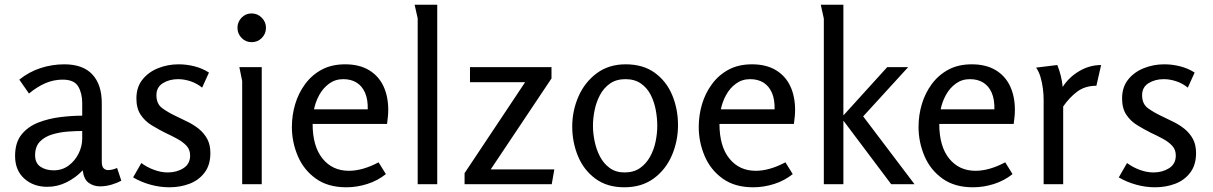

<svg xmlns="http://www.w3.org/2000/svg" viewBox="-20 -782 5148 815"><path d="M253 -509Q332 -509 372 -466Q412 -423 412 -345V-96Q412 -75 420 -67.5Q428 -60 439 -60Q448 -60 458 -62.5Q468 -65 477 -69L495 -15Q479 -6 454.5 1.5Q430 9 404 9Q378 9 357 -5.5Q336 -20 331 -59Q302 -28 263 -8.5Q224 11 181 11Q122 11 83 -24Q44 -59 44 -120Q44 -177 71.5 -211Q99 -245 143 -262Q187 -279 236.5 -285Q286 -291 329 -291V-344Q329 -386 312 -415Q295 -444 246 -444Q208 -444 173 -429Q138 -414 103 -385L62 -444Q103 -477 152 -493Q201 -509 253 -509ZM329 -226Q302 -226 268 -223.5Q234 -221 202 -211.5Q170 -202 149.5 -181Q129 -160 129 -123Q129 -90 151.5 -74.5Q174 -59 208 -59Q244 -59 271 -79Q298 -99 313.5 -130Q329 -161 329 -194Z M738 -509Q772 -509 805.5 -500.5Q839 -492 867 -474L838 -410Q816 -428 789 -437Q762 -446 736 -446Q699 -446 671.5 -429Q644 -412 644 -378Q644 -341 668.5 -323Q693 -305 727 -289Q752 -277 777.5 -264.5Q803 -252 824.5 -234.5Q846 -217 859.5 -192.5Q873 -168 873 -132Q873 -82 848.5 -49.5Q824 -17 784.5 -2Q745 13 699 13Q659 13 619 2Q579 -9 545 -29L580 -90Q604 -72 634 -61Q664 -50 692 -50Q730 -50 758.5 -68Q787 -86 787 -122Q787 -147 771.5 -163.5Q756 -180 732 -193Q708 -206 682 -218Q652 -233 623.5 -250.5Q595 -268 577 -295Q559 -322 559 -364Q559 -412 584.5 -444Q610 -476 651 -492.5Q692 -509 738 -509Z M1109 -664Q1109 -639 1091.5 -621Q1074 -603 1048 -603Q1023 -603 1005.5 -621Q988 -639 988 -664Q988 -689 1005.5 -707Q1023 -725 1048 -725Q1073 -725 1091 -707Q1109 -689 1109 -664ZM1091 -497V0H1008V-438L996 -497Z M1445 -509Q1505 -509 1546 -484.5Q1587 -460 1607.5 -416.5Q1628 -373 1628 -315Q1628 -301 1626.5 -286.5Q1625 -272 1623 -256H1307Q1307 -161 1349 -109Q1391 -57 1461 -57Q1490 -57 1521.5 -66Q1553 -75 1587 -93L1618 -43Q1583 -15 1539 -1Q1495 13 1450 13Q1372 13 1320.5 -24Q1269 -61 1244 -120Q1219 -179 1219 -243Q1219 -293 1233 -340Q1247 -387 1275.5 -425.5Q1304 -464 1346 -486.5Q1388 -509 1445 -509ZM1437 -446Q1403 -446 1377 -427Q1351 -408 1335 -378.5Q1319 -349 1313 -318H1541Q1542 -360 1529.5 -388.5Q1517 -417 1493.5 -431.5Q1470 -446 1437 -446Z M1836 -762V0H1753V-704L1740 -762Z M1975 -497H2321V-449L2063 -63H2333L2322 0H1952V-47L2209 -433H1975Z M2630 13Q2557 13 2507.5 -23.5Q2458 -60 2433.5 -119Q2409 -178 2409 -245Q2409 -312 2435.5 -372.5Q2462 -433 2513 -471Q2564 -509 2636 -509Q2710 -509 2759.5 -473Q2809 -437 2833.5 -378Q2858 -319 2858 -251Q2858 -183 2832 -122.5Q2806 -62 2755 -24.5Q2704 13 2630 13ZM2631 -50Q2670 -50 2696.5 -68.5Q2723 -87 2739.5 -117Q2756 -147 2763 -181.5Q2770 -216 2770 -248Q2770 -281 2763.5 -315.5Q2757 -350 2742 -379.5Q2727 -409 2700.5 -427.5Q2674 -446 2635 -446Q2596 -446 2569.5 -427.5Q2543 -409 2527 -379Q2511 -349 2504 -314.5Q2497 -280 2497 -248Q2497 -217 2504 -182.5Q2511 -148 2526.5 -118Q2542 -88 2568 -69Q2594 -50 2631 -50Z M3172 -509Q3232 -509 3273 -484.5Q3314 -460 3334.5 -416.5Q3355 -373 3355 -315Q3355 -301 3353.5 -286.5Q3352 -272 3350 -256H3034Q3034 -161 3076 -109Q3118 -57 3188 -57Q3217 -57 3248.5 -66Q3280 -75 3314 -93L3345 -43Q3310 -15 3266 -1Q3222 13 3177 13Q3099 13 3047.5 -24Q2996 -61 2971 -120Q2946 -179 2946 -243Q2946 -293 2960 -340Q2974 -387 3002.5 -425.5Q3031 -464 3073 -486.5Q3115 -509 3172 -509ZM3164 -446Q3130 -446 3104 -427Q3078 -408 3062 -378.5Q3046 -349 3040 -318H3268Q3269 -360 3256.5 -388.5Q3244 -417 3220.5 -431.5Q3197 -446 3164 -446Z M3560 -762V-292L3746 -497H3835L3644 -288L3862 0H3763L3560 -270V0H3477V-703L3464 -762Z M4105 -509Q4165 -509 4206 -484.5Q4247 -460 4267.5 -416.5Q4288 -373 4288 -315Q4288 -301 4286.5 -286.5Q4285 -272 4283 -256H3967Q3967 -161 4009 -109Q4051 -57 4121 -57Q4150 -57 4181.5 -66Q4213 -75 4247 -93L4278 -43Q4243 -15 4199 -1Q4155 13 4110 13Q4032 13 3980.5 -24Q3929 -61 3904 -120Q3879 -179 3879 -243Q3879 -293 3893 -340Q3907 -387 3935.5 -425.5Q3964 -464 4006 -486.5Q4048 -509 4105 -509ZM4097 -446Q4063 -446 4037 -427Q4011 -408 3995 -378.5Q3979 -349 3973 -318H4201Q4202 -360 4189.5 -388.5Q4177 -417 4153.5 -431.5Q4130 -446 4097 -446Z M4468 -506Q4486 -462 4491 -413Q4517 -454 4561 -480Q4605 -506 4654 -506L4634 -418Q4586 -418 4552.5 -393Q4519 -368 4493 -330V0H4410V-360Q4410 -380 4407 -405Q4404 -430 4397 -454Q4390 -478 4378 -495Z M4922 -509Q4956 -509 4989.5 -500.5Q5023 -492 5051 -474L5022 -410Q5000 -428 4973 -437Q4946 -446 4920 -446Q4883 -446 4855.5 -429Q4828 -412 4828 -378Q4828 -341 4852.5 -323Q4877 -305 4911 -289Q4936 -277 4961.5 -264.5Q4987 -252 5008.5 -234.5Q5030 -217 5043.5 -192.5Q5057 -168 5057 -132Q5057 -82 5032.5 -49.5Q5008 -17 4968.5 -2Q4929 13 4883 13Q4843 13 4803 2Q4763 -9 4729 -29L4764 -90Q4788 -72 4818 -61Q4848 -50 4876 -50Q4914 -50 4942.5 -68Q4971 -86 4971 -122Q4971 -147 4955.5 -163.5Q4940 -180 4916 -193Q4892 -206 4866 -218Q4836 -233 4807.5 -250.5Q4779 -268 4761 -295Q4743 -322 4743 -364Q4743 -412 4768.5 -444Q4794 -476 4835 -492.5Q4876 -509 4922 -509Z"/></svg>

Font: Rosario Light Light
Style: Regular
Weight: 300
Version: Version 1.101; ttfautohint (v1.8.1.43-b0c9)